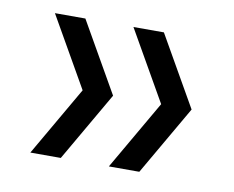

<svg xmlns="http://www.w3.org/2000/svg" viewBox="-50 -523 576 472"><g transform="rotate(10 238.0 -287.0)"><path d="M52 -113 152 -286 52 -461H128L228 -286L128 -113ZM248 -113 348 -286 248 -461H324L424 -286L324 -113Z"/></g></svg>

Font: Celebes
Style: Regular
Weight: 400
Designer: Anugrah Pasau
Foundry: Lafontype
Version: Version 1.000; ttfautohint (v1.8.4)